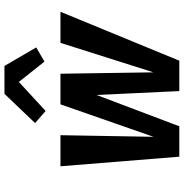

<svg xmlns="http://www.w3.org/2000/svg" viewBox="-2 -802 805 840"><g transform="rotate(-90 400.0 -382.5)"><path d="M267 0H134L92 -520H228L221 -113L363 -520H497L503 -113L632 -520H768L554 0H421L404 -362ZM334 -585 281 -631 409 -765H531L612 -626L550 -590L461 -702Z"/></g></svg>

Font: Iosevka Aile Extrabold
Style: Italic
Weight: 800
Italic angle: -9°
Designer: Belleve Invis
Foundry: Belleve Invis
Version: Version 31.1.0; ttfautohint (v1.8.4)